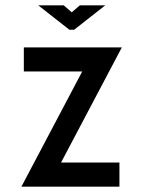

<svg xmlns="http://www.w3.org/2000/svg" viewBox="-20 -697 535 717"><path d="M435 -520H69V-430H287L60 0H426V-90H208ZM123 -677 239 -586H257L373 -677H278L248 -651L218 -677Z"/></svg>

Font: Grotesk 02 Mince
Style: Bold
Weight: 400
Designer: Frank Adebiaye, contributions by Jérémy Landes, Ariel Martín Pérez
Foundry: Velvetyne Type Foundry
Version: Version 3.000;Glyphs 3.1.2 (3150)